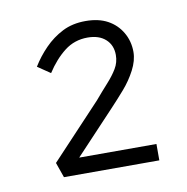

<svg xmlns="http://www.w3.org/2000/svg" viewBox="-52 -829 450 462"><g transform="rotate(-10 173.0 -598.5)"><path d="M69 -418 56 -455 179 -586Q196 -606 210.5 -622Q225 -638 234 -653Q243 -668 243 -686Q243 -710 227 -724.5Q211 -739 183 -739Q151 -739 126.5 -720Q102 -701 82 -670L51 -691Q65 -714 84.5 -734Q104 -754 128.5 -766.5Q153 -779 185 -779Q217 -779 239 -767Q261 -755 273.5 -733.5Q286 -712 286 -686Q286 -665 274 -642Q262 -619 244.5 -599Q227 -579 211 -562L102 -446L107 -458H302V-418Z"/></g></svg>

Font: Lexend Mega ExtraLight
Style: Regular
Weight: 250
Version: Version 1.007